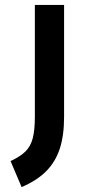

<svg xmlns="http://www.w3.org/2000/svg" viewBox="-20 -490 366 782"><path d="M68 272 23 166Q62 148 83.5 127Q105 106 113.5 72.5Q122 39 122 -14V-470H241V-14Q241 62 223.5 115.5Q206 169 168.5 207Q131 245 68 272Z"/></svg>

Font: Changa SemiBold
Style: Regular
Weight: 600
Designer: Eduardo Rodriguez Tunni
Foundry: Eduardo Rodriguez Tunni
Version: Version 3.002; ttfautohint (v1.8.2)